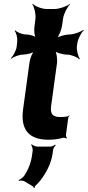

<svg xmlns="http://www.w3.org/2000/svg" viewBox="-20 -704 448 981"><path d="M228 10C257 10 280 6 303 0C308 -1 316 1 319 4L322 1C319 -2 316 -11 317 -16L329 -104C329 -107 333 -110 335 -112L333 -115C331 -113 327 -109 324 -109C313 -107 301 -106 288 -106C249 -106 236 -122 241 -161L271 -380C274 -401 269 -438 260 -449L256 -446C265 -435 301 -425 322 -425C343 -425 376 -412 385 -401L388 -404C379 -415 370 -449 373 -470L375 -483C378 -504 395 -538 408 -549L406 -552C393 -541 357 -528 336 -528C315 -528 277 -518 264 -507L267 -504C280 -515 294 -552 297 -573L302 -608C305 -632 324 -669 338 -682L337 -684C322 -672 283 -658 259 -658H218C194 -658 159 -672 148 -684L145 -682C155 -669 164 -632 161 -608L156 -567C153 -548 156 -517 165 -507L169 -510C160 -520 130 -528 112 -528C93 -528 67 -539 58 -549L55 -546C64 -536 70 -508 68 -490L65 -464C62 -445 47 -417 36 -407L38 -404C49 -414 79 -425 98 -425C116 -425 149 -433 160 -443L157 -446C146 -436 133 -405 131 -387L98 -146C84 -43 126 10 228 10ZM106 223 149 249C151 250 153 255 153 257L157 256C157 254 158 249 159 247C169 238 178 228 187 217C214 181 241 135 249 80L251 63C252 54 260 42 265 38L262 35C257 39 245 45 237 45H171C161 45 146 38 142 33L139 36C143 41 148 56 147 66L144 87C138 133 122 166 103 195C97 203 82 214 75 216L77 220C83 218 98 218 106 223Z"/></svg>

Font: Asimov
Style: EdgeWideIt
Weight: 500
Designer: Google
Version: Version 2.000980: 2014